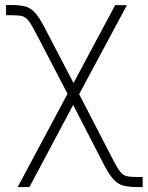

<svg xmlns="http://www.w3.org/2000/svg" viewBox="-20 -550 595 774"><path d="M51.3 204.1 263.7 -193.4H287.1L436.5 95.7Q453.1 127.9 464.6 142.3Q476.1 156.7 491.2 160.2Q506.3 163.6 534.7 163.6H555.2V204.1H534.7Q499.5 204.1 477.3 198.2Q455.1 192.4 437.7 173.3Q420.4 154.3 399.4 114.7L274.9 -127L98.6 204.1ZM263.7 -149.9 123 -419.9Q106 -452.6 94.7 -467Q83.5 -481.4 68.4 -485.1Q53.2 -488.8 24.9 -488.8H4.4V-529.8H24.9Q60.5 -529.8 82.5 -523.7Q104.5 -517.6 121.8 -498Q139.2 -478.5 159.7 -439L276.4 -215.3L444.3 -529.3H491.7L288.1 -149.9Z"/></svg>

Font: Inter 24pt ExtraLight
Style: Regular
Weight: 250
Designer: Rasmus Andersson
Foundry: rsms
Version: Version 4.001;git-66647c0bb